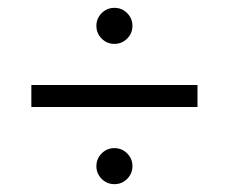

<svg xmlns="http://www.w3.org/2000/svg" viewBox="-20 -585 584 490"><path d="M484 -312H60V-368H484ZM304.5 -193.5Q318 -180 318 -161Q318 -142 304.5 -128.5Q291 -115 272 -115Q253 -115 239.5 -128.5Q226 -142 226 -161Q226 -180 239.5 -193.5Q253 -207 272 -207Q291 -207 304.5 -193.5ZM304.5 -551.5Q318 -538 318 -519Q318 -500 304.5 -486.5Q291 -473 272 -473Q253 -473 239.5 -486.5Q226 -500 226 -519Q226 -538 239.5 -551.5Q253 -565 272 -565Q291 -565 304.5 -551.5Z"/></svg>

Font: Hind Madurai Light
Style: Regular
Weight: 300
Designer: Jyotish Sonowal
Foundry: Indian Type Foundry
Version: Version 1.001;PS 1.0;hotconv 1.0.86;makeotf.lib2.5.63406; tt